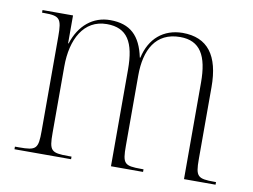

<svg xmlns="http://www.w3.org/2000/svg" viewBox="-64 -634 956 725"><g transform="rotate(10 414.0 -271.5)"><path d="M32 0H249V-10H237C170 -10 163 -17 163 -86V-341C163 -444 205 -526 294 -526C372 -526 402 -476 402 -370V0H525V-10H516C451 -10 444 -17 444 -86V-356C444 -453 481 -526 575 -526C652 -526 682 -473 682 -370V0H803V-10H797C732 -10 724 -17 724 -84V-360C724 -481 678 -543 581 -543C508 -542 457 -499 440 -423H438C421 -504 381 -543 304 -543C238 -543 187 -501 164 -429H162V-536H45V-526H54C113 -526 121 -517 121 -448V-86C121 -17 114 -10 48 -10H32Z"/></g></svg>

Font: Noto Serif Display SemiCondensed ExtraLight
Style: Regular
Weight: 200
Width: 4
Designer: Monotype Design Team
Foundry: Monotype Imaging Inc.
Version: Version 2.009